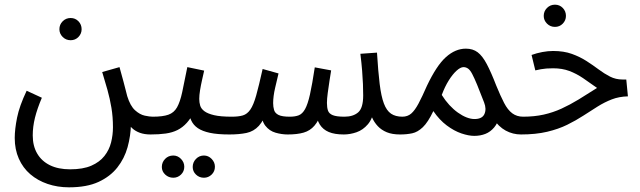

<svg xmlns="http://www.w3.org/2000/svg" viewBox="-20 -570 2737 821"><path d="M282 -398Q262 -398 248 -412Q234 -426 234 -445Q234 -465 248 -479Q262 -493 282 -493Q302 -493 315.5 -479Q329 -465 329 -445Q329 -426 315.5 -412Q302 -398 282 -398Z M43 20Q43 -17 53 -67Q63 -117 94 -182L159 -152Q139 -105 129.5 -66.5Q120 -28 120 9Q120 54 139 86.5Q158 119 193.5 136.5Q229 154 280 154Q335 154 370.5 138.5Q406 123 426.5 97Q447 71 455 39Q463 7 463 -26Q463 -70 456.5 -109Q450 -148 439.5 -185.5Q429 -223 417 -262L491 -283Q502 -245 508 -221Q514 -197 518 -182.5Q522 -168 524 -159Q537 -117 557.5 -98.5Q578 -80 599 -75.5Q620 -71 633 -71Q654 -71 663.5 -61.5Q673 -52 673 -35Q673 -19 661.5 -7Q650 5 624 5Q598 5 578.5 -2Q559 -9 545.5 -21.5Q532 -34 524 -49L540 -40Q539 11 525.5 59.5Q512 108 481.5 146.5Q451 185 401 208Q351 231 275 231Q226 231 183.5 216.5Q141 202 109.5 175Q78 148 60.5 108.5Q43 69 43 20Z M852 190Q832 190 818 176.5Q804 163 804 144Q804 124 818 109.5Q832 95 852 95Q871 95 885 109.5Q899 124 899 143Q899 163 885 176.5Q871 190 852 190ZM721 190Q701 190 686.5 176.5Q672 163 672 144Q672 124 686 109.5Q700 95 721 95Q740 95 754 109.5Q768 124 768 143Q768 163 754 176.5Q740 190 721 190Z M623 5 633 -71Q676 -71 700 -79.5Q724 -88 737 -111Q750 -134 759 -175.5Q768 -217 781 -283L853 -268Q849 -250 844 -228Q839 -206 835.5 -184.5Q832 -163 832 -147Q832 -132 836 -118.5Q840 -105 854 -94.5Q868 -84 895.5 -77.5Q923 -71 971 -71Q992 -71 1001.5 -61.5Q1011 -52 1011 -35Q1011 -19 999.5 -7Q988 5 961 5Q910 5 877.5 -2Q845 -9 826 -22Q807 -35 798 -54.5Q789 -74 785 -99L813 -97Q797 -65 779 -45Q761 -25 739 -14Q717 -3 688.5 1Q660 5 623 5Z M961 5 971 -71Q1000 -71 1018.5 -76.5Q1037 -82 1050.5 -101.5Q1064 -121 1075.5 -162Q1087 -203 1103 -275L1171 -256Q1165 -231 1156.5 -194.5Q1148 -158 1148 -129Q1148 -113 1152 -99.5Q1156 -86 1171 -78.5Q1186 -71 1219 -71Q1242 -71 1257.5 -77Q1273 -83 1284.5 -103.5Q1296 -124 1305.5 -166.5Q1315 -209 1326 -282L1396 -269Q1393 -251 1389 -225Q1385 -199 1381.5 -173Q1378 -147 1378 -130Q1378 -110 1382.5 -97Q1387 -84 1403 -77.5Q1419 -71 1453 -71Q1490 -71 1511.5 -89.5Q1533 -108 1533 -162Q1533 -185 1532 -210.5Q1531 -236 1528.5 -267.5Q1526 -299 1521 -340L1592 -345Q1597 -264 1603.5 -211Q1610 -158 1621.5 -127.5Q1633 -97 1652 -84Q1671 -71 1701 -71Q1722 -71 1731.5 -61.5Q1741 -52 1741 -35Q1741 -19 1729.5 -7Q1718 5 1691 5Q1657 5 1634 -4.5Q1611 -14 1595.5 -30.5Q1580 -47 1570.5 -68.5Q1561 -90 1556 -114L1581 -108Q1574 -63 1553 -38.5Q1532 -14 1504.5 -4.5Q1477 5 1450 5Q1411 5 1386 -5.5Q1361 -16 1347.5 -37.5Q1334 -59 1330 -93H1357Q1343 -54 1324.5 -32.5Q1306 -11 1278.5 -3Q1251 5 1210 5Q1185 5 1158.5 -2.5Q1132 -10 1114.5 -32.5Q1097 -55 1096 -101L1126 -107Q1109 -56 1087 -32Q1065 -8 1034 -1.5Q1003 5 961 5Z M1691 5 1700 -71Q1723 -71 1738.5 -84.5Q1754 -98 1769.5 -127Q1785 -156 1806 -204Q1826 -246 1846 -276.5Q1866 -307 1886.5 -325.5Q1907 -344 1928.5 -353Q1950 -362 1972 -362Q2002 -362 2022.5 -346.5Q2043 -331 2061.5 -296Q2080 -261 2102 -204Q2120 -160 2135.5 -130Q2151 -100 2170.5 -85.5Q2190 -71 2217 -71Q2238 -71 2247.5 -61.5Q2257 -52 2257 -35Q2257 -19 2246 -7Q2235 5 2208 5Q2173 5 2142.5 -11.5Q2112 -28 2088 -64L2116 -73Q2109 -44 2093 -25Q2077 -6 2055.5 2.5Q2034 11 2008 11Q1984 11 1953 0.5Q1922 -10 1890.5 -33.5Q1859 -57 1833 -95Q1810 -47 1788 -26Q1766 -5 1742.5 0Q1719 5 1691 5ZM1869 -164Q1884 -140 1901.5 -121Q1919 -102 1938 -88.5Q1957 -75 1975 -68Q1993 -61 2009 -61Q2042 -61 2051.5 -82.5Q2061 -104 2050 -132Q2032 -179 2020 -208Q2008 -237 1999 -254Q1990 -271 1981 -277Q1972 -283 1962 -283Q1949 -283 1932 -267.5Q1915 -252 1898.5 -225.5Q1882 -199 1869 -164Z M2353 -455Q2333 -455 2319 -469Q2305 -483 2305 -502Q2305 -522 2319 -536Q2333 -550 2353 -550Q2373 -550 2386.5 -536Q2400 -522 2400 -502Q2400 -483 2386.5 -469Q2373 -455 2353 -455Z M2207 5 2216 -71Q2265 -71 2305 -80Q2345 -89 2381 -105.5Q2417 -122 2454 -144.5Q2491 -167 2533 -194Q2501 -217 2473 -236Q2445 -255 2414.5 -266.5Q2384 -278 2345 -278Q2329 -278 2316.5 -277Q2304 -276 2293 -274Q2282 -272 2269 -269L2253 -335Q2275 -343 2299 -347.5Q2323 -352 2345 -352Q2391 -352 2425.5 -339.5Q2460 -327 2488 -309Q2516 -291 2540 -273Q2564 -255 2588.5 -242.5Q2613 -230 2642 -230H2658L2665 -158Q2627 -157 2596 -145Q2565 -133 2535.5 -114.5Q2506 -96 2474.5 -75.5Q2443 -55 2405.5 -36.5Q2368 -18 2319.5 -6.5Q2271 5 2207 5Z"/></svg>

Font: Noto Sans Arabic Condensed
Style: Regular
Weight: 400
Width: 3
Designer: Monotype Design Team, Nadine Chahine, Nizar Qandah and Khaled Hosny
Foundry: Monotype Imaging Inc.
Version: Version 2.012